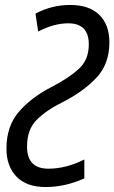

<svg xmlns="http://www.w3.org/2000/svg" viewBox="-20 -744 461 774"><path d="M164 10Q243 10 320 -25V-101Q246 -64 175 -64Q89 -64 89 -153Q89 -222 128 -261Q167 -300 234 -333Q318 -376 369.5 -431.5Q421 -487 421 -573Q421 -644 380.5 -684Q340 -724 263 -724Q188 -724 123 -689L134 -617Q198 -650 255 -650Q338 -650 338 -565Q338 -503 298 -466.5Q258 -430 191 -395Q108 -353 57 -294.5Q6 -236 6 -145Q6 -74 46.5 -32Q87 10 164 10Z"/></svg>

Font: Noto Sans UI Condensed
Style: Italic
Weight: 400
Width: 3
Italic angle: -12°
Designer: Monotype Design Team
Foundry: Monotype Imaging Inc.
Version: Version 1.901